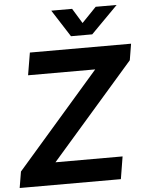

<svg xmlns="http://www.w3.org/2000/svg" viewBox="-62 -993 796 1042"><g transform="rotate(-5 336.5 -472.0)"><path d="M2.4 0 17.1 -88.4 466.8 -605.5H101.1L121.6 -727.5H672.9L658.2 -638.7L208 -122.1H573.7L553.7 0ZM370.6 -943.8 420.4 -862.3 499 -943.8H612.8V-943.4L467.3 -796.4H351.6L257.3 -943.4V-943.8Z"/></g></svg>

Font: Inter Display
Style: Bold Italic
Weight: 700
Italic angle: -9.39999°
Designer: Rasmus Andersson
Foundry: rsms
Version: Version 4.000;git-a52131595